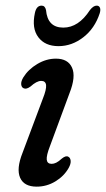

<svg xmlns="http://www.w3.org/2000/svg" viewBox="-20 -670 385 699"><path d="M168 -73.5Q176 -73.5 184.8 -77.8Q193.5 -82 205.5 -93Q220 -104.5 228.5 -99.5Q236 -96 237.2 -85Q238.5 -74 230 -58.5Q213 -28.5 181.5 -9.5Q150 9.5 113.5 9.5Q67.5 9.5 53.2 -23Q39 -55.5 62 -113.5L135.5 -309.5Q149.5 -344.5 147.8 -360Q146 -375.5 130 -375.5Q113.5 -375.5 91 -355Q76 -344 66.5 -348.5Q58.5 -351.5 57.2 -362.5Q56 -373.5 65 -388.5Q83 -417.5 115.8 -437Q148.5 -456.5 183.5 -456.5Q227.5 -456.5 242.2 -423.8Q257 -391 233 -330.5L161.5 -137Q148.5 -103.5 150.2 -88.5Q152 -73.5 168 -73.5ZM210.5 -569.5Q266 -569.5 307.5 -633.5Q320 -649.5 332 -649.5Q340.5 -649.5 343.8 -642Q347 -634.5 343 -621.5Q325 -566.5 283.2 -534.2Q241.5 -502 193 -502Q144 -502 119.5 -534.5Q95 -567 107 -622.5Q112.5 -649.5 131.5 -649.5Q144 -649.5 147.5 -633.5Q153 -569.5 210.5 -569.5Z"/></svg>

Font: Fraunces 72pt S100
Style: Italic
Weight: 400
Italic angle: -16°
Version: Version 1.000; ttfautohint (v1.8.3)